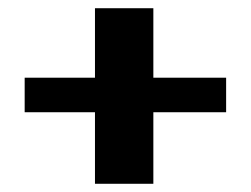

<svg xmlns="http://www.w3.org/2000/svg" viewBox="-20 -418 610 467"><path d="M211 29V-145H40V-229H211V-398H353V-229H530V-145H353V29Z"/></svg>

Font: Genos
Style: Bold
Weight: 700
Designer: Robert E. Leuschke
Foundry: Robert E. Leuschke
Version: Version 1.010